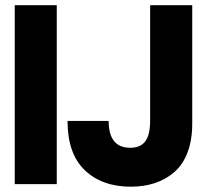

<svg xmlns="http://www.w3.org/2000/svg" viewBox="-20 -700 776 730"><path d="M36.1 0V-680.2H195.8V0ZM236.8 -240.2H393.1Q393.1 -138.2 475.1 -138.2Q514.2 -138.2 532.5 -162.8Q550.8 -187.5 550.8 -240.2V-680.2H710.9V-230Q710.9 -167.5 693.1 -120.6Q675.3 -73.7 642.8 -45.7Q610.4 -17.6 568.8 -3.9Q527.3 9.8 477.1 9.8Q367.7 9.8 302.2 -53Q236.8 -115.7 236.8 -240.2Z"/></svg>

Font: TASA Orbiter Display Black
Style: Regular
Weight: 900
Designer: Weizhong Zhang
Version: Version 1.000;Glyphs 3.1.2 (3151)